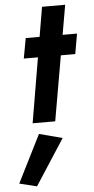

<svg xmlns="http://www.w3.org/2000/svg" viewBox="-109 -656 506 1033"><g transform="rotate(-5 144.0 -140.0)"><path d="M57 -460 37 -351H315L334 -460ZM159 -620 54 0H176L284 -620ZM83 60 -46 317 48 340 208 93Z"/></g></svg>

Font: Jost SemiBold
Style: Italic
Weight: 600
Italic angle: -5°
Version: Version 3.710